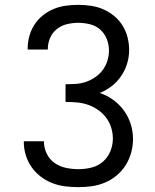

<svg xmlns="http://www.w3.org/2000/svg" viewBox="-20 -763 640 791"><path d="M303 8Q275 8 247.5 4.5Q220 1 194.5 -9Q169 -19 147 -36Q125 -53 109.5 -75.5Q94 -98 86 -124.5Q78 -151 78 -179Q78 -179 78 -179.5Q78 -180 78 -181H161Q161 -180 161 -180Q161 -180 161 -179Q161 -154 172.5 -130Q184 -106 205 -91.5Q226 -77 251.5 -71.5Q277 -66 303 -66Q330 -66 356.5 -72.5Q383 -79 403.5 -96.5Q424 -114 434.5 -139.5Q445 -165 445 -192Q445 -215 438 -237.5Q431 -260 417 -278.5Q403 -297 383.5 -310.5Q364 -324 342 -331.5Q320 -339 297 -341Q274 -343 250 -343V-416Q272 -416 293.5 -417.5Q315 -419 335 -426Q355 -433 373 -445.5Q391 -458 403.5 -475Q416 -492 422.5 -513Q429 -534 429 -555Q429 -579 420 -602Q411 -625 393 -641Q375 -657 351 -663Q327 -669 303 -669Q279 -669 256 -663.5Q233 -658 214.5 -643.5Q196 -629 186.5 -607Q177 -585 177 -561Q177 -561 177 -560Q177 -559 177 -559H94Q94 -560 94 -561Q94 -562 94 -563Q94 -589 101 -614.5Q108 -640 122 -661.5Q136 -683 156.5 -699.5Q177 -716 201 -726Q225 -736 251 -739.5Q277 -743 303 -743Q329 -743 355.5 -739Q382 -735 406 -724.5Q430 -714 450.5 -697Q471 -680 485 -657.5Q499 -635 505.5 -609Q512 -583 512 -557Q512 -528 503.5 -500.5Q495 -473 479 -449.5Q463 -426 440.5 -408.5Q418 -391 391 -380Q421 -370 446.5 -351.5Q472 -333 490.5 -307.5Q509 -282 518.5 -252Q528 -222 528 -190Q528 -162 520.5 -134.5Q513 -107 498 -83Q483 -59 461 -40.5Q439 -22 413 -11Q387 0 359 4Q331 8 303 8Z"/></svg>

Font: Zed Mono Extended
Style: Regular
Weight: 400
Width: 7
Monospace: yes
Designer: Belleve Invis
Foundry: Belleve Invis
Version: Version 1.0.0; ttfautohint (v1.8.4)